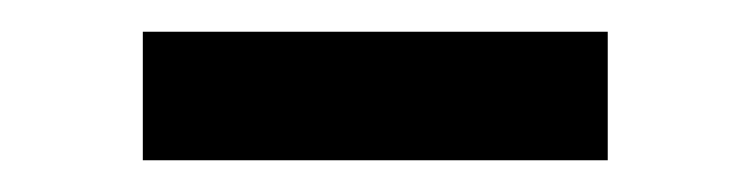

<svg xmlns="http://www.w3.org/2000/svg" viewBox="-20 -335 473 121"><path d="M70 -234V-315H363V-234Z"/></svg>

Font: Mulish ExtraLight SemiBold
Style: Regular
Weight: 600
Version: Version 3.603